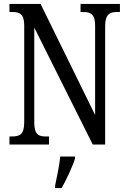

<svg xmlns="http://www.w3.org/2000/svg" viewBox="-20 -734 648 975"><path d="M28 0H229V-41H213C176 -41 154 -50 154 -113V-594L451 0H514V-601C514 -662 538 -673 574 -673H589V-714H389V-673H403C439 -673 463 -663 463 -605V-150L186 -714H28V-673H43C78 -673 103 -664 103 -605V-113C103 -50 79 -41 40 -41H28ZM260 208V221H293C317 179 348 113 361 71V61H286C281 110 269 163 260 208Z"/></svg>

Font: Noto Serif Myanmar ExtCond
Style: Regular
Weight: 400
Width: 2
Designer: Ben Mitchell and the Monotype Design Team
Foundry: Monotype Imaging Inc.
Version: Version 2.106